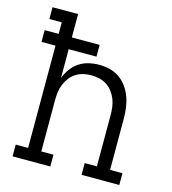

<svg xmlns="http://www.w3.org/2000/svg" viewBox="-109 -825 819 914"><g transform="rotate(15 300.0 -367.5)"><path d="M37 0V-58H98V-562H29V-620H98V-677H37V-735H163V-620H300V-562H163V-420Q172 -444 187.5 -465.5Q203 -487 224.5 -501.5Q246 -516 272 -522Q298 -528 323 -528Q350 -528 376.5 -521.5Q403 -515 424.5 -499.5Q446 -484 461.5 -462Q477 -440 486 -415Q495 -390 498.5 -363.5Q502 -337 502 -310V-58H563V0H377V-58H437V-310Q437 -330 434.5 -350Q432 -370 424.5 -388.5Q417 -407 405 -423Q393 -439 376 -450Q359 -461 339.5 -465.5Q320 -470 300 -470Q280 -470 260.5 -465.5Q241 -461 224 -450Q207 -439 195 -423Q183 -407 175.5 -388.5Q168 -370 165.5 -350Q163 -330 163 -310V-58H223V0Z"/></g></svg>

Font: Iosevka Etoile Light
Style: Regular
Weight: 300
Designer: Belleve Invis
Foundry: Belleve Invis
Version: Version 25.0.1; ttfautohint (v1.8.4)